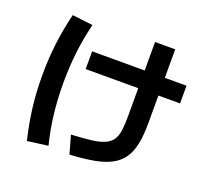

<svg xmlns="http://www.w3.org/2000/svg" viewBox="-141 -964 1281 1191"><g transform="rotate(20 500.0 -368.5)"><path d="M393 -75Q472 -79 524.5 -85.5Q577 -92 609.5 -106Q642 -120 659 -144.5Q676 -169 681.5 -208Q687 -247 687 -305V-793H820V-305Q820 -226 808.5 -169Q797 -112 770.5 -73Q744 -34 699 -9.5Q654 15 587 27.5Q520 40 427 45ZM340 -488V-605H963V-488ZM150 56Q125 -47 112.5 -147.5Q100 -248 100 -360Q100 -471 112.5 -571.5Q125 -672 150 -775L286 -759Q262 -662 250.5 -563.5Q239 -465 239 -360Q239 -254 250.5 -155.5Q262 -57 286 38Z"/></g></svg>

Font: M PLUS 1 Code
Style: Bold
Weight: 700
Designer: Coji Morishita
Foundry: UNDERFOREST DESIGN
Version: Version 1.002